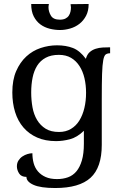

<svg xmlns="http://www.w3.org/2000/svg" viewBox="-20 -696 619 966"><path d="M262 14Q208 14 167 -4Q126 -22 98 -54.5Q70 -87 56 -132Q42 -177 42 -231Q42 -294 61.5 -338.5Q81 -383 112.5 -412Q144 -441 184.5 -454.5Q225 -468 267 -468Q312 -468 347 -454.5Q382 -441 412 -400Q418 -422 431 -433.5Q444 -445 461 -450.5Q478 -456 497 -457Q516 -458 534 -458V-428Q521 -428 512.5 -422.5Q504 -417 499.5 -393.5Q495 -370 493.5 -323.5Q492 -277 492 -195V33Q492 147 435.5 198.5Q379 250 258 250Q184 250 148.5 234Q113 218 113 194Q87 194 76 176.5Q65 159 65 141Q65 124 73 111.5Q81 99 93 91Q105 83 118.5 79Q132 75 143 75Q143 102 149.5 125.5Q156 149 171 166.5Q186 184 209.5 194.5Q233 205 267 205Q297 205 322 196Q347 187 364.5 166Q382 145 392 111Q402 77 402 27V-38Q368 -5 332 4.5Q296 14 262 14ZM277 -32Q311 -32 337 -47.5Q363 -63 379.5 -90Q396 -117 404.5 -152.5Q413 -188 413 -229Q413 -268 405 -302.5Q397 -337 380 -363.5Q363 -390 337.5 -405Q312 -420 276 -420Q237 -420 210 -405.5Q183 -391 167 -365.5Q151 -340 144 -305.5Q137 -271 137 -231Q137 -192 143.5 -156Q150 -120 166.5 -92.5Q183 -65 209.5 -48.5Q236 -32 277 -32ZM426 -676Q426 -641 413 -616.5Q400 -592 379.5 -576Q359 -560 333 -552.5Q307 -545 282 -545Q256 -545 230 -551.5Q204 -558 183.5 -573Q163 -588 150 -613Q137 -638 137 -676H226Q224 -666 224 -659Q224 -638 236 -617.5Q248 -597 281 -597Q298 -597 309 -602.5Q320 -608 326 -617Q332 -626 334.5 -637Q337 -648 337 -659Q337 -665 335 -675Z"/></svg>

Font: Milonga
Style: Regular
Weight: 400
Designer: Pablo Impallari, Brenda Gallo, Rodrigo Fuenzalida
Foundry: Pablo Impallari, Brenda Gallo, Rodrigo Fuenzalida
Version: Version 1.000; ttfautohint (v0.93) -l 8 -r 50 -G 200 -x 14 -